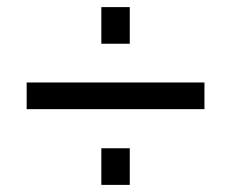

<svg xmlns="http://www.w3.org/2000/svg" viewBox="-20 -520 654 540"><path d="M55 -288H555V-213H55ZM265 -103H345V0H265ZM265 -500H345V-397H265Z"/></svg>

Font: Trafiko Sans Variable
Style: Regular
Weight: 400
Designer: Gumpita Rahayu / Trafiko
Foundry: Tokotype / Trafiko
Version: Version 0.001;FEAKit 1.0